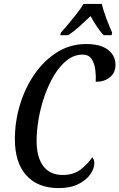

<svg xmlns="http://www.w3.org/2000/svg" viewBox="-20 -951 610 981"><path d="M280 10Q173 10 114.5 -55Q56 -120 56 -240Q56 -331 82.5 -417.5Q109 -504 157.5 -573.5Q206 -643 272.5 -684.5Q339 -726 420 -726Q494 -726 532 -696.5Q570 -667 570 -620Q570 -579 541.5 -556Q513 -533 469 -533Q471 -561 467 -593.5Q463 -626 448.5 -649Q434 -672 402 -672Q359 -672 322.5 -643.5Q286 -615 257.5 -568Q229 -521 208.5 -463Q188 -405 177.5 -344.5Q167 -284 167 -231Q167 -148 201 -102.5Q235 -57 301 -57Q357 -57 393.5 -86Q430 -115 452 -148Q455 -144 458.5 -136Q462 -128 462 -118Q462 -90 441.5 -60.5Q421 -31 380.5 -10.5Q340 10 280 10ZM291 -784Q308 -803 329.5 -828.5Q351 -854 372 -881Q393 -908 407 -931H500Q508 -897 524 -855Q540 -813 553 -784L550 -771H510Q493 -788 474.5 -816Q456 -844 443 -869Q414 -841 385.5 -815.5Q357 -790 328 -771H288Z"/></svg>

Font: Noto Serif ExtraCondensed Medium
Style: Italic
Weight: 500
Width: 2
Italic angle: -12°
Designer: Monotype Design Team
Foundry: Monotype Imaging Inc.
Version: Version 2.013; ttfautohint (v1.8.4.7-5d5b)